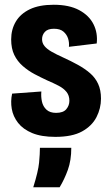

<svg xmlns="http://www.w3.org/2000/svg" viewBox="-20 -562 466 808"><path d="M213 14Q154 14 115.5 -2Q77 -18 56 -45Q35 -72 29.5 -104Q24 -136 31 -168L154 -177Q152 -155 156.5 -134.5Q161 -114 175.5 -100.5Q190 -87 216 -87Q246 -87 259 -102.5Q272 -118 272 -138Q272 -160 260 -175Q248 -190 227 -201Q206 -212 178 -224Q152 -236 125.5 -250Q99 -264 76 -284Q53 -304 40 -331Q27 -358 27 -396Q27 -438 46.5 -471Q66 -504 105.5 -523Q145 -542 206 -542Q271 -542 313 -519.5Q355 -497 373.5 -460Q392 -423 387 -379L270 -365Q272 -383 266.5 -400Q261 -417 247 -429Q233 -441 207 -441Q181 -441 169 -428Q157 -415 157 -397Q157 -381 167 -368.5Q177 -356 197 -344.5Q217 -333 246 -320Q279 -305 308 -289Q337 -273 359 -254Q381 -235 393 -209Q405 -183 405 -147Q405 -106 386 -69Q367 -32 325.5 -9Q284 14 213 14ZM120 226Q141 159 144.5 122Q148 85 148 60H280Q280 113 265.5 153Q251 193 231 226Z"/></svg>

Font: Bricolage Grotesque Condensed
Style: Bold
Weight: 700
Width: 3
Designer: Mathieu Triay
Foundry: Atelier Triay
Version: Version 1.001;gftools[0.9.33.dev8+g029e19f]